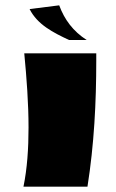

<svg xmlns="http://www.w3.org/2000/svg" viewBox="-20 -700 436 720"><path d="M341 -500V-473C341 -316 333 -158 308 0H68C82 -68 87 -143 87 -222C87 -312 80 -406 71 -500ZM202 -680 91 -666C120 -608 179 -578 239 -550H305C254 -583 222 -626 202 -680Z"/></svg>

Font: Ruslan Display
Style: Regular
Weight: 400
Designer: Denis Masharov, Vladimir Rabdu
Foundry: Denis Masharov, Vladimir Rabdu
Version: Version 1.001